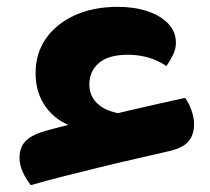

<svg xmlns="http://www.w3.org/2000/svg" viewBox="-20 -506 613 561"><path d="M324 -486Q373 -486 411.5 -473Q450 -460 472 -436.5Q494 -413 494 -381Q494 -363 485.5 -345.5Q477 -328 466 -313Q443 -329 414.5 -337.5Q386 -346 354 -346Q297 -346 269 -322Q241 -298 241 -258Q241 -237 251.5 -219.5Q262 -202 282 -190.5Q302 -179 332 -174L198 -134Q145 -151 114.5 -192.5Q84 -234 84 -292Q84 -351 115 -394.5Q146 -438 200 -462Q254 -486 324 -486ZM521 -220Q532 -205 539.5 -183.5Q547 -162 547 -143Q547 -111 529.5 -91.5Q512 -72 468 -63Q425 -53 374.5 -41.5Q324 -30 271 -17Q218 -4 166.5 9Q115 22 70 35Q57 19 47 -2.5Q37 -24 37 -44Q37 -77 56.5 -95.5Q76 -114 118 -125Q147 -133 186 -142.5Q225 -152 269.5 -162.5Q314 -173 359 -183.5Q404 -194 446 -203.5Q488 -213 521 -220Z"/></svg>

Font: Baloo Bhaijaan 2
Style: Bold
Weight: 700
Designer: Sanskriti Dholi, Noopur Datye and Ek Type
Foundry: Ek Type
Version: Version 1.701